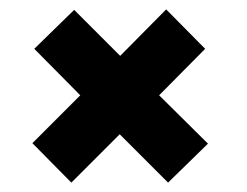

<svg xmlns="http://www.w3.org/2000/svg" viewBox="-20 -478 527 409"><path d="M423 -172 338 -89 235 -192 132 -89 49 -173 151 -275 53 -374 138 -457 236 -359 334 -458 417 -374 319 -275Z"/></svg>

Font: Raleway-v4020
Style: Bold Italic
Weight: 700
Italic angle: -12°
Designer: Matt McInerney, Pablo Impallari, Rodrigo Fuenzalida
Foundry: Matt McInerney, Pablo Impallari, Rodrigo Fuenzalida
Version: Version 4.020;PS 004.020;hotconv 1.0.88;makeotf.lib2.5.64775